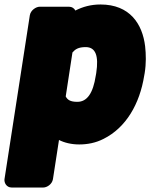

<svg xmlns="http://www.w3.org/2000/svg" viewBox="-35 -596 670 856"><path d="M301 -549C296 -559 286 -566 273 -566H142C126 -566 102 -551 98 -528L-15 203C-17 219 -6 240 17 240H158C174 240 197 226 201 203L228 28C251 40 283 48 318 48C355 48 392 41 427 23C527 -27 588 -133 608 -259L610 -270C617 -313 616 -354 612 -390C600 -489 544 -576 413 -576C371 -576 334 -566 301 -549ZM310 -142C278 -142 266 -151 258 -166L288 -362C300 -376 314 -386 347 -386C391 -386 406 -348 394 -270L392 -259C380 -180 353 -142 310 -142Z"/></svg>

Font: Asimov Print
Style: EIt
Weight: 500
Designer: Google
Version: Version 2.000980; 2014